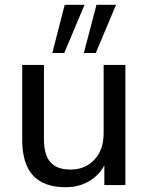

<svg xmlns="http://www.w3.org/2000/svg" viewBox="-20 -775 622 804"><path d="M255 9Q164 9 118.5 -40Q73 -89 73 -191V-503H164V-193Q164 -127 191 -96Q218 -65 275 -65Q337 -65 375.5 -106.5Q414 -148 414 -217V-503H505V0H417V-111H430Q409 -54 363 -22.5Q317 9 255 9ZM331 -553 384 -755H466L381 -553ZM199 -553 251 -755H334L249 -553Z"/></svg>

Font: Mulish ExtraLight Medium
Style: Regular
Weight: 500
Version: Version 3.603